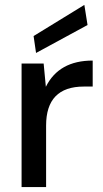

<svg xmlns="http://www.w3.org/2000/svg" viewBox="-20 -763 422 783"><path d="M68 0V-504H158L167 -409Q220 -516 358 -516V-410H322Q168 -410 168 -251V0ZM127 -547 117 -616 324 -743 337 -661Z"/></svg>

Font: AWOL-DM Medium
Style: Regular
Weight: 500
Designer: Colophon Foundry, Jonny Pinhorn, Mikhail Sharanda
Foundry: Colophon Foundry
Version: Version 1.000;Glyphs 3.2.3 (3260)